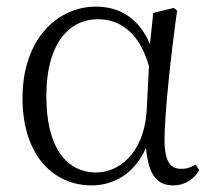

<svg xmlns="http://www.w3.org/2000/svg" viewBox="-20 -546 645 580"><path d="M257 14C320 14 385 -18 421 -99C429 -15 455 14 504 14C539 14 566 -5 582 -32L571 -49C557 -41 546 -36 528 -36C495 -36 477 -56 477 -125C477 -199 496 -379 515 -514L505 -522L443 -507L433 -413C399 -492 341 -526 269 -526C159 -526 48 -434 48 -249C48 -82 137 14 257 14ZM430 -346 423 -210C414 -80 337 -25 271 -25C177 -25 120 -106 120 -255C120 -422 194 -488 276 -488C338 -488 400 -452 430 -346Z"/></svg>

Font: Noto Serif CJK SC Light
Style: Regular
Weight: 300
Designer: Ryoko NISHIZUKA 西塚涼子 (kana & ideographs); Frank Grießhammer (Latin, Greek & Cyrillic); Wenlong ZHANG 张文龙 (bopomofo); San
Foundry: Adobe
Version: Version 2.001;hotconv 1.1.0;makeotfexe 2.6.0